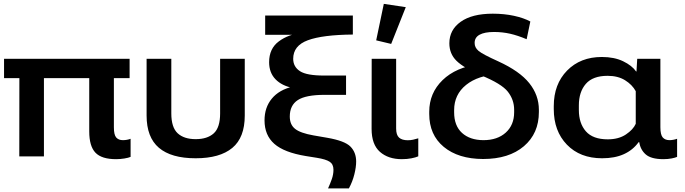

<svg xmlns="http://www.w3.org/2000/svg" viewBox="-20 -831 3640 1020"><path d="M1.5 -416H668.5V-518.6H1.5ZM82.5 0H213.4V-464.4H83ZM596.7 14.6Q618.2 14.6 640.6 11Q663.1 7.3 673.8 2.4V-93.8Q665.5 -90.3 654.5 -88.4Q643.6 -86.4 632.8 -86.4Q609.9 -86.4 597.4 -100.6Q585 -114.7 585 -154.8V-464.4H454.1V-132.8Q454.1 -54.2 487.1 -19.8Q520 14.6 596.7 14.6Z M1019.5 9.8Q1147.9 9.8 1214.1 -45.2Q1280.3 -100.1 1280.3 -217.3V-518.6H1149.4V-228.5Q1149.4 -153.3 1115.5 -122.6Q1081.5 -91.8 1019.5 -91.8Q957.5 -91.8 923.8 -123Q890.1 -154.3 890.1 -228.5V-518.6H758.8V-217.3Q758.8 -101.6 824.2 -45.9Q889.6 9.8 1019.5 9.8Z M1722.7 169.9H1833.5Q1853 133.8 1862.5 95.2Q1872.1 56.6 1872.1 27.3Q1872.1 -21.5 1841.8 -52.2Q1811.5 -83 1718.3 -99.1L1645 -111.8Q1575.7 -124 1547.6 -146.5Q1519.5 -168.9 1519.5 -211.9Q1519.5 -271.5 1562 -299.3Q1604.5 -327.1 1704.6 -327.1H1818.4V-429.7H1704.6Q1610.4 -429.2 1574 -452.6Q1537.6 -476.1 1537.6 -518.6Q1537.6 -588.4 1615.5 -617.2Q1693.4 -646 1854.5 -647.5V-748.5H1388.7V-646H1586.9V-657.2Q1512.7 -649.4 1461.2 -611.1Q1409.7 -572.8 1409.7 -500.5Q1409.7 -444.8 1443.6 -409.9Q1477.5 -375 1536.1 -363.8L1535.6 -371.1Q1462.9 -354 1424.1 -307.1Q1385.3 -260.3 1385.3 -191.4Q1385.3 -112.8 1437.3 -66.9Q1489.3 -21 1605 -2L1663.1 7.3Q1711.4 15.1 1731.4 28.3Q1751.5 41.5 1751.5 70.8Q1751.5 95.7 1742.7 120.6Q1733.9 145.5 1722.7 169.9Z M2114.7 14.6Q2142.6 14.6 2165.8 10Q2189 5.4 2202.1 -0.5V-96.2Q2188.5 -91.8 2174.6 -88.9Q2160.6 -85.9 2146.5 -85.9Q2115.7 -85.9 2100.1 -99.9Q2084.5 -113.8 2084.5 -148.4V-518.6H1954.6L1954.1 -146.5Q1954.1 -63.5 1998.3 -24.4Q2042.5 14.6 2114.7 14.6ZM2058.1 -597.7 2135.7 -793 2019 -810.5 1978.5 -616.7Z M2546.4 13.7Q2683.6 13.7 2763.2 -54.2Q2842.8 -122.1 2842.8 -235.8V-247.6Q2842.8 -325.7 2791.7 -389.4Q2740.7 -453.1 2627.4 -504.9Q2543.9 -542.5 2522.5 -560.5Q2501 -578.6 2501.5 -603Q2501.5 -632.3 2528.1 -646.7Q2554.7 -661.1 2604.5 -661.1Q2648.9 -661.1 2689.7 -651.9Q2730.5 -642.6 2777.8 -622.6L2797.4 -716.8Q2762.2 -735.8 2710.2 -747.1Q2658.2 -758.3 2598.1 -758.3Q2487.8 -758.3 2427.5 -715.3Q2367.2 -672.4 2367.2 -601.1Q2367.2 -545.4 2405 -508.1Q2442.9 -470.7 2534.7 -431.2Q2645 -386.2 2678.2 -343.5Q2711.4 -300.8 2711.4 -248V-234.4Q2711.4 -167 2667 -126.7Q2622.6 -86.4 2547.9 -86.4Q2476.1 -86.9 2434.3 -125Q2392.6 -163.1 2392.6 -234.4V-246.1Q2392.6 -328.6 2456.1 -379.9Q2519.5 -431.2 2631.8 -437.5L2525.9 -490.2Q2401.9 -474.1 2331.1 -405.3Q2260.3 -336.4 2260.3 -237.3V-225.6Q2260.3 -114.7 2337.4 -50.8Q2414.6 13.2 2546.4 13.7Z M3178.7 9.8Q3246.1 9.8 3294.2 -12Q3342.3 -33.7 3372.6 -75.7H3376Q3382.3 -35.2 3410.6 -10.5Q3439 14.2 3502.9 14.6Q3528.3 14.6 3547.9 10.7Q3567.4 6.8 3577.1 2.4V-93.8Q3567.9 -90.3 3556.9 -88.4Q3545.9 -86.4 3537.1 -86.4Q3513.7 -86.4 3501 -100.6Q3488.3 -114.7 3488.3 -155.3V-518.6H3365.2L3361.3 -451.2H3359.4Q3337.4 -482.9 3290.3 -505.6Q3243.2 -528.3 3177.2 -528.3Q3063.5 -528.3 2992.7 -456.1Q2921.9 -383.8 2921.9 -267.1V-251.5Q2921.9 -134.8 2991.7 -62.5Q3061.5 9.8 3178.7 9.8ZM3208.5 -90.8Q3129.9 -90.8 3092.5 -133.3Q3055.2 -175.8 3055.2 -246.6V-271.5Q3055.2 -342.8 3092.3 -385.5Q3129.4 -428.2 3208 -428.2Q3262.7 -428.2 3300.5 -404.8Q3338.4 -381.3 3357.4 -346.7V-173.3Q3343.8 -142.6 3305.2 -116.7Q3266.6 -90.8 3208.5 -90.8Z"/></svg>

Font: Roboto Flex
Style: wght 600 wdth 140 opsz 13.0 GRAD 0.00 slnt 0.00 XTRA 468 XOPQ 96 YOPQ 79 YTLC 514 YTUC 712 YTAS 750 YTDE -203.00 YTFI 738
Weight: 600
Width: 8
Designer: Berlow after Robertson
Foundry: Google
Version: Version 3.100